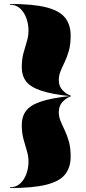

<svg xmlns="http://www.w3.org/2000/svg" viewBox="-20 -800 432 970"><path d="M337 -314Q240 -324 186.2 -342.5Q132.5 -361 111.2 -389.8Q90 -418.5 90 -460Q90 -500 98.5 -531.5Q107 -563 115.5 -590.5Q124 -618 124 -646Q124 -677.5 113.5 -707.2Q103 -737 82 -756.8Q61 -776.5 30 -776.5V-780Q147.5 -780 214.5 -762.8Q281.5 -745.5 309.2 -710Q337 -674.5 337 -620Q337 -576 328 -544Q319 -512 307 -487.2Q295 -462.5 286 -440.5Q277 -418.5 277 -395Q277 -364.5 295.8 -344.5Q314.5 -324.5 337 -317ZM30 150V146.5Q61 146.5 82 127Q103 107.5 113.5 78Q124 48.5 124 17Q124 -11 115.5 -38.5Q107 -66 98.5 -97.5Q90 -129 90 -169Q90 -210.5 111.2 -239.5Q132.5 -268.5 186.2 -286.8Q240 -305 337 -315V-312.5Q314.5 -305 295.8 -285Q277 -265 277 -234Q277 -210.5 286 -188.5Q295 -166.5 307 -141.8Q319 -117 328 -85Q337 -53 337 -9Q337 45.5 309.2 80.8Q281.5 116 214.5 133Q147.5 150 30 150Z"/></svg>

Font: Bodoni Moda 48pt Black
Style: Regular
Weight: 900
Designer: Owen Earl
Foundry: indestructible type
Version: Version 2.004